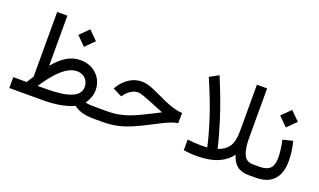

<svg xmlns="http://www.w3.org/2000/svg" viewBox="-71 -1062 2422 1458"><g transform="rotate(20 1140.0 -333.5)"><path d="M402.3 -558.6 473.6 -629.4 544.9 -558.6 473.6 -487.3ZM630.9 -95.2Q640.6 -87.9 732.4 -87.9H747.1V0H732.9Q668.5 0 629.9 -12.7Q591.3 -25.4 566.9 -44.9Q528.8 -25.4 463.6 -12.7Q398.4 0 318.8 0H47.9V-87.9H156.2Q165 -102.1 174.3 -116.5Q183.6 -130.9 191.9 -144.5V-667H274.4V-261.7Q322.8 -321.8 374.8 -353Q426.8 -384.3 484.4 -384.3Q539.1 -384.3 580.8 -361.1Q622.6 -337.9 646.2 -297.6Q669.9 -257.3 669.9 -206.1Q669.9 -177.7 658.9 -148.7Q647.9 -119.6 630.9 -95.2ZM316.9 -88.9Q583.5 -88.9 583.5 -202.1Q583.5 -242.2 557.4 -269Q531.2 -295.9 488.8 -295.9Q432.6 -295.9 371.3 -242.9Q310.1 -189.9 244.6 -88.4Z M727.5 0V-87.9H807.1Q870.6 -87.9 925.3 -101.8Q980 -115.7 1036.6 -141.6Q1093.3 -167.5 1162.1 -203.1L1200.2 -223.1Q1189.5 -226.6 1172.9 -234.1Q1156.2 -241.7 1109.9 -260.3Q1060.5 -280.3 1028.3 -292Q996.1 -303.7 979 -303.7Q951.2 -303.7 925 -287.6Q898.9 -271.5 880.9 -248L867.7 -231L793.9 -267.6L801.3 -280.3Q832 -330.6 878.2 -360.6Q924.3 -390.6 979.5 -390.6Q1010.3 -390.6 1047.4 -377.7Q1084.5 -364.7 1127.4 -343.8Q1203.1 -306.6 1253.4 -289.8Q1303.7 -272.9 1345.7 -270.5L1344.7 -187.5Q1314.9 -184.1 1273.7 -166.5Q1232.4 -148.9 1157.7 -109.4Q1098.1 -78.1 1042.5 -53.2Q986.8 -28.3 929.2 -14.2Q871.6 0 805.7 0Z M1515.1 -637.2Q1588.9 -459.5 1630.1 -329.6Q1671.4 -199.7 1692.4 -106.4Q1749.5 -125 1777.8 -166Q1806.2 -207 1806.2 -292V-667H1888.7V-267.1Q1888.7 -178.2 1909.9 -133.1Q1931.2 -87.9 1982.9 -87.9H2000.5V0H1981.4Q1920.9 0 1886.7 -28.1Q1852.5 -56.2 1835.9 -111.8Q1795.4 -57.1 1728 -29.3Q1660.6 -1.5 1562.5 -1.5Q1529.3 -1.5 1502.4 -3.7Q1475.6 -5.9 1454.6 -9.3V-95.7Q1510.3 -88.4 1563.5 -88.4Q1590.8 -88.4 1614.7 -89.8Q1596.7 -175.3 1556.6 -300.8Q1516.6 -426.3 1442.4 -597.7Z M2231.9 -203.1Q2231.9 -105 2183.6 -52.5Q2135.3 0 2039.1 0H1981V-87.9H2039.1Q2095.7 -87.9 2122.1 -114Q2148.4 -140.1 2148.4 -201.7Q2148.4 -230.5 2143.6 -268.3Q2138.7 -306.2 2130.4 -340.8L2210.4 -360.4Q2221.7 -322.3 2226.8 -280.5Q2231.9 -238.8 2231.9 -203.1ZM2052.2 -507.8 2123.5 -578.6 2194.8 -507.8 2123.5 -436.5Z"/></g></svg>

Font: Vazir WOL
Style: Regular-WOL
Weight: 400
Designer: Saber Rastikerdar
Foundry: Saber Rastikerdar
Version: Version 27.2.2